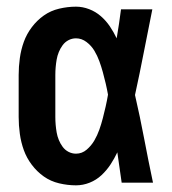

<svg xmlns="http://www.w3.org/2000/svg" viewBox="-20 -548 515 576"><path d="M208 8Q183 8 157.5 2Q132 -4 111.5 -18.5Q91 -33 75.5 -53.5Q60 -74 51.5 -97.5Q43 -121 39.5 -146.5Q36 -172 36 -197V-323Q36 -348 39.5 -373.5Q43 -399 51.5 -422.5Q60 -446 75.5 -466.5Q91 -487 111.5 -501.5Q132 -516 157.5 -522Q183 -528 208 -528Q228 -528 247.5 -520.5Q267 -513 282.5 -499.5Q298 -486 309.5 -469Q321 -452 330 -433Q334 -455 337 -476.5Q340 -498 343 -520H437Q424 -456 411.5 -391.5Q399 -327 385 -263Q400 -198 412.5 -132Q425 -66 439 0H345Q342 -23 338.5 -45.5Q335 -68 332 -91Q323 -72 311.5 -54.5Q300 -37 284.5 -22.5Q269 -8 249 0Q229 8 208 8ZM208 -87Q226 -87 240 -99Q254 -111 263 -126.5Q272 -142 278 -159Q284 -176 288.5 -193.5Q293 -211 297 -228.5Q301 -246 304 -264Q301 -281 297 -298Q293 -315 288.5 -331.5Q284 -348 278 -364.5Q272 -381 263 -396Q254 -411 239.5 -422Q225 -433 208 -433Q196 -433 185.5 -427.5Q175 -422 168 -412.5Q161 -403 156.5 -392Q152 -381 150 -369.5Q148 -358 147 -346.5Q146 -335 146 -323V-197Q146 -185 147 -173.5Q148 -162 150 -150.5Q152 -139 156.5 -128Q161 -117 168 -107.5Q175 -98 185.5 -92.5Q196 -87 208 -87Z"/></svg>

Font: Iosevka QP
Style: Bold
Weight: 700
Designer: Belleve Invis
Foundry: Belleve Invis
Version: Version 20.0.0; ttfautohint (v1.8.4)